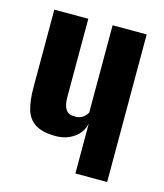

<svg xmlns="http://www.w3.org/2000/svg" viewBox="-82 -559 532 622"><g transform="rotate(15 183.5 -247.5)"><path d="M227.8 0V-167.5Q221.5 -136.6 195.1 -118.6Q168.8 -100.5 134.9 -100.5Q89.3 -100.5 65.3 -116.2Q41.3 -131.8 32.9 -161.6Q24.5 -191.4 24.5 -232.8V-495H138.5V-232.9Q138.5 -205.8 147.2 -191.8Q155.8 -177.8 178.8 -177.8Q195.5 -177.8 205.7 -185.8Q216 -193.8 220 -202.5V-495H334.3V0Z"/></g></svg>

Font: Alumni Sans Thin
Style: Regular
Weight: 100
Designer: Robert E. Leuschke
Foundry: Robert E. Leuschke
Version: Version 1.018